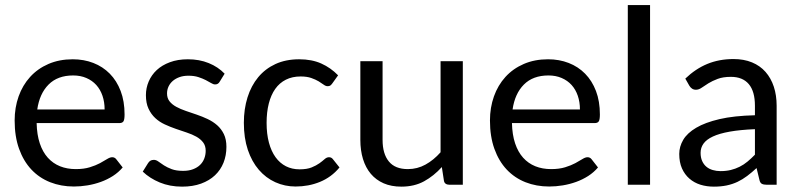

<svg xmlns="http://www.w3.org/2000/svg" viewBox="-20 -714 3083 742"><path d="M261.2 -484.9Q304.2 -484.9 340.8 -470.7Q377.4 -456.5 404.3 -429.2Q431.2 -401.9 446.3 -362.3Q461.4 -322.8 461.4 -271.5Q461.4 -251.5 457 -244.9Q452.6 -238.3 440.9 -238.3H121.6Q122.6 -193.4 133.8 -159.9Q145 -126.5 164.8 -104.5Q184.6 -82.5 211.9 -71.5Q239.3 -60.5 272.9 -60.5Q304.2 -60.5 327.1 -67.6Q350.1 -74.7 366.5 -83.5Q382.8 -92.3 394 -99.4Q405.3 -106.4 413.6 -106.4Q418.9 -106.4 422.9 -104.2Q426.8 -102.1 429.7 -98.1L454.1 -66.9Q438 -47.9 416.3 -33.9Q394.5 -20 369.6 -11Q344.7 -2 318.1 2.4Q291.5 6.8 265.6 6.8Q215.8 6.8 173.8 -9.8Q131.8 -26.4 101.3 -58.8Q70.8 -91.3 53.7 -138.9Q36.6 -186.5 36.6 -248.5Q36.6 -298.3 52 -341.6Q67.4 -384.8 96.4 -416.7Q125.5 -448.7 167.2 -466.8Q209 -484.9 261.2 -484.9ZM262.7 -422.4Q202.6 -422.4 167.7 -387.2Q132.8 -352.1 124 -291H384.3Q384.3 -319.8 376 -344Q367.7 -368.2 352.1 -385.5Q336.4 -402.8 313.7 -412.6Q291 -422.4 262.7 -422.4Z M829.1 -398.4Q823.2 -387.7 811.5 -387.7Q804.2 -387.7 795.7 -393.1Q787.1 -398.4 775.1 -404.5Q763.2 -410.6 746.8 -416Q730.5 -421.4 708 -421.4Q689 -421.4 673.8 -416Q658.7 -410.6 647.9 -401.4Q637.2 -392.1 631.3 -379.6Q625.5 -367.2 625.5 -353Q625.5 -334.5 635.3 -322.3Q645 -310.1 661.1 -301.3Q677.2 -292.5 698 -285.4Q718.8 -278.3 740.2 -271Q761.7 -263.7 782.5 -253.9Q803.2 -244.1 819.3 -230Q835.4 -215.8 845.2 -195.6Q855 -175.3 855 -146.5Q855 -113.3 843.8 -85.2Q832.5 -57.1 810.8 -36.6Q789.1 -16.1 757.1 -4.4Q725.1 7.3 683.6 7.3Q636.2 7.3 597.4 -8.8Q558.6 -24.9 531.7 -50.8L551.8 -83Q555.7 -89.4 561 -92.8Q566.4 -96.2 574.7 -96.2Q583.5 -96.2 592.3 -89.6Q601.1 -83 613.5 -75Q626 -66.9 643.6 -60.3Q661.1 -53.7 687.5 -53.7Q710 -53.7 726.3 -60.1Q742.7 -66.4 753.4 -76.9Q764.2 -87.4 769.5 -101.6Q774.9 -115.7 774.9 -131.3Q774.9 -150.9 764.9 -163.8Q754.9 -176.8 738.8 -185.8Q722.7 -194.8 701.9 -201.7Q681.2 -208.5 659.4 -216.1Q637.7 -223.6 616.9 -233.2Q596.2 -242.7 580.1 -257.6Q564 -272.5 554 -293.9Q543.9 -315.4 543.9 -346.2Q543.9 -374 554.7 -399.2Q565.4 -424.3 585.9 -443.4Q606.4 -462.4 636.7 -473.6Q667 -484.9 706.1 -484.9Q750.5 -484.9 786.6 -470.2Q822.8 -455.6 848.1 -429.2Z M1264.2 -391.6Q1260.3 -386.2 1256.6 -383.5Q1252.9 -380.9 1246.1 -380.9Q1238.8 -380.9 1231 -386.7Q1223.1 -392.6 1211.4 -399.7Q1199.7 -406.7 1182.9 -412.6Q1166 -418.5 1141.6 -418.5Q1109.4 -418.5 1084.7 -406Q1060.1 -393.6 1043.7 -370.4Q1027.3 -347.2 1018.8 -314Q1010.3 -280.8 1010.3 -239.3Q1010.3 -196.3 1019.3 -162.8Q1028.3 -129.4 1044.9 -106.4Q1061.5 -83.5 1085 -71.5Q1108.4 -59.6 1137.7 -59.6Q1166 -59.6 1184.1 -66.9Q1202.1 -74.2 1214.4 -83Q1226.6 -91.8 1234.6 -99.1Q1242.7 -106.4 1251.5 -106.4Q1261.2 -106.4 1267.1 -98.1L1292 -66.9Q1276.4 -47.9 1257.3 -33.9Q1238.3 -20 1216.3 -11Q1194.3 -2 1170.7 2.4Q1147 6.8 1122.6 6.8Q1080.6 6.8 1043.9 -9.8Q1007.3 -26.4 980.2 -57.9Q953.1 -89.4 937.7 -135Q922.4 -180.7 922.4 -239.3Q922.4 -292.5 936.5 -337.6Q950.7 -382.8 977.8 -415.5Q1004.9 -448.2 1044.7 -466.6Q1084.5 -484.9 1136.2 -484.9Q1185.1 -484.9 1221.7 -468.5Q1258.3 -452.1 1286.6 -422.9Z M1458.5 -477.5V-173.3Q1458.5 -119.6 1482.7 -90.1Q1506.8 -60.5 1556.2 -60.5Q1592.8 -60.5 1624.3 -77.9Q1655.8 -95.2 1682.6 -125.5V-477.5H1768.6V0H1716.8Q1708 0 1702.1 -4.2Q1696.3 -8.3 1695.3 -17.6L1687.5 -68.4Q1656.7 -34.2 1618.9 -13.4Q1581.1 7.3 1531.2 7.3Q1492.2 7.3 1462.6 -5.6Q1433.1 -18.6 1413.1 -42.2Q1393.1 -65.9 1382.8 -99.4Q1372.6 -132.8 1372.6 -173.3V-477.5Z M2098.1 -484.9Q2141.1 -484.9 2177.7 -470.7Q2214.4 -456.5 2241.2 -429.2Q2268.1 -401.9 2283.2 -362.3Q2298.3 -322.8 2298.3 -271.5Q2298.3 -251.5 2293.9 -244.9Q2289.6 -238.3 2277.8 -238.3H1958.5Q1959.5 -193.4 1970.7 -159.9Q1981.9 -126.5 2001.7 -104.5Q2021.5 -82.5 2048.8 -71.5Q2076.2 -60.5 2109.9 -60.5Q2141.1 -60.5 2164.1 -67.6Q2187 -74.7 2203.4 -83.5Q2219.7 -92.3 2231 -99.4Q2242.2 -106.4 2250.5 -106.4Q2255.9 -106.4 2259.8 -104.2Q2263.7 -102.1 2266.6 -98.1L2291 -66.9Q2274.9 -47.9 2253.2 -33.9Q2231.4 -20 2206.5 -11Q2181.6 -2 2155 2.4Q2128.4 6.8 2102.5 6.8Q2052.7 6.8 2010.7 -9.8Q1968.8 -26.4 1938.2 -58.8Q1907.7 -91.3 1890.6 -138.9Q1873.5 -186.5 1873.5 -248.5Q1873.5 -298.3 1888.9 -341.6Q1904.3 -384.8 1933.3 -416.7Q1962.4 -448.7 2004.2 -466.8Q2045.9 -484.9 2098.1 -484.9ZM2099.6 -422.4Q2039.6 -422.4 2004.6 -387.2Q1969.7 -352.1 1960.9 -291H2221.2Q2221.2 -319.8 2212.9 -344Q2204.6 -368.2 2189 -385.5Q2173.3 -402.8 2150.6 -412.6Q2127.9 -422.4 2099.6 -422.4Z M2492.2 -694.3V0H2406.2V-694.3Z M2943.4 0Q2930.7 0 2923.8 -3.9Q2917 -7.8 2914.6 -20L2903.8 -64.5Q2885.3 -47.4 2867.4 -33.9Q2849.6 -20.5 2830.1 -11.2Q2810.5 -2 2788.1 2.7Q2765.6 7.3 2738.8 7.3Q2710.9 7.3 2686.8 -0.2Q2662.6 -7.8 2644.3 -23.7Q2626 -39.6 2615.5 -63.2Q2605 -86.9 2605 -119.1Q2605 -147.5 2620.4 -173.6Q2635.7 -199.7 2670.4 -220.2Q2705.1 -240.7 2760.7 -253.7Q2816.4 -266.6 2897.5 -268.6V-305.2Q2897.5 -360.8 2873.8 -388.9Q2850.1 -417 2804.7 -417Q2774.4 -417 2753.7 -409.2Q2732.9 -401.4 2717.8 -392.1Q2702.6 -382.8 2691.7 -375Q2680.7 -367.2 2669.4 -367.2Q2660.6 -367.2 2654.3 -371.6Q2647.9 -376 2644 -382.8L2628.4 -410.2Q2668 -448.2 2713.6 -467Q2759.3 -485.8 2814.9 -485.8Q2855 -485.8 2886.2 -472.9Q2917.5 -460 2938.5 -436Q2959.5 -412.1 2970.5 -378.9Q2981.4 -345.7 2981.4 -305.2V0ZM2764.6 -52.7Q2786.1 -52.7 2804.2 -57.1Q2822.3 -61.5 2838.4 -69.6Q2854.5 -77.6 2868.9 -89.6Q2883.3 -101.6 2897.5 -116.2V-214.8Q2840.3 -212.4 2800.3 -205.3Q2760.3 -198.2 2735.1 -186.5Q2710 -174.8 2698.7 -158.9Q2687.5 -143.1 2687.5 -123.5Q2687.5 -105 2693.6 -91.6Q2699.7 -78.1 2710 -69.6Q2720.2 -61 2734.4 -56.9Q2748.5 -52.7 2764.6 -52.7Z"/></svg>

Font: Carlito
Style: Regular
Weight: 400
Designer: Lukasz Dziedzic
Foundry: tyPoland Lukasz Dziedzic
Version: Version 1.103; Beta1; all basic design good, some composites